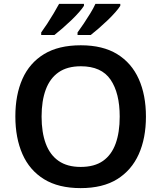

<svg xmlns="http://www.w3.org/2000/svg" viewBox="-20 -958 830 988"><path d="M731 -358Q731 -247 694 -164.5Q657 -82 583 -36Q509 10 395 10Q281 10 206.5 -36Q132 -82 95.5 -165Q59 -248 59 -359Q59 -470 95.5 -552Q132 -634 206.5 -679.5Q281 -725 396 -725Q509 -725 583 -679.5Q657 -634 694 -551.5Q731 -469 731 -358ZM194 -358Q194 -277 215.5 -219Q237 -161 281.5 -130Q326 -99 395 -99Q466 -99 510 -130Q554 -161 575 -219Q596 -277 596 -358Q596 -479 549 -548Q502 -617 396 -617Q326 -617 281.5 -586Q237 -555 215.5 -497Q194 -439 194 -358ZM599 -928Q591 -915 573.5 -895Q556 -875 533 -853Q510 -831 487.5 -811.5Q465 -792 447 -778H379V-791Q393 -810 410.5 -836Q428 -862 444.5 -889Q461 -916 471 -938H599ZM412 -928Q404 -915 386.5 -895Q369 -875 346 -853Q323 -831 300.5 -811.5Q278 -792 260 -778H192V-791Q206 -810 223 -836Q240 -862 256 -889Q272 -916 284 -938H412Z"/></svg>

Font: Noto Sans Cham SemiBold
Style: Regular
Weight: 600
Version: Version 2.002